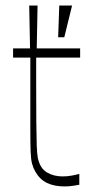

<svg xmlns="http://www.w3.org/2000/svg" viewBox="-20 -654 330 690"><path d="M212 16Q175 16 149 3.5Q123 -9 107 -37Q99 -51 95 -66.5Q91 -82 90 -110Q89 -138 89 -190Q89 -227 89 -269.5Q89 -312 89 -350.5Q89 -389 89 -415.5Q89 -442 89 -447H27V-480H88L85 -634H115L112 -480H268V-447H110Q110 -421 110 -397Q110 -373 110 -352Q110 -267 110.5 -214Q111 -161 112 -131.5Q113 -102 116 -86Q124 -49 148.5 -34.5Q173 -20 205 -20Q222 -20 238 -23Q254 -26 265 -29V10Q258 11 243.5 13.5Q229 16 212 16ZM211 -520H189L193 -634H239Z"/></svg>

Font: Ojuju ExtraLight
Style: Regular
Weight: 200
Designer: Chisaokwu Joboson, Mirko Velimirovic
Foundry: Udi Foundry
Version: Version 1.000